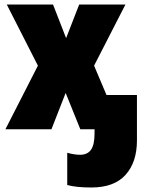

<svg xmlns="http://www.w3.org/2000/svg" viewBox="-20 -573 638 851"><path d="M278 247V104Q309 113 335 113Q368 113 383.5 90.5Q399 68 399 20V0H336L271 -161L208 0H4L148 -282L10 -553H215L273 -404L331 -553H536L397 -282L452 -152H587V49Q587 146 536.5 202Q486 258 385 258Q317 258 278 247Z"/></svg>

Font: Noto Sans Display Black Narrow
Style: Regular
Weight: 900
Width: 4
Designer: Monotype Design team
Foundry: Monotype Imaging Inc.
Version: Version 1.000